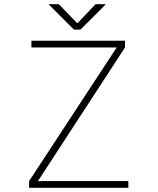

<svg xmlns="http://www.w3.org/2000/svg" viewBox="-20 -894 750 914"><path d="M160.5 -32H591V0H118.5V-32L535.5 -668H129.5V-700H575V-668ZM484 -874 363 -753H332L211 -874H260L348 -783L435 -874Z"/></svg>

Font: League Mono Thin
Style: Regular
Weight: 100
Width: 6
Designer: Tyler Finck
Foundry: The League of Moveable Type / Tyler Finck
Version: Version 2.300;RELEASE